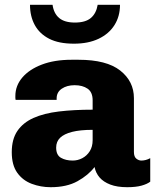

<svg xmlns="http://www.w3.org/2000/svg" viewBox="-20 -770 659 800"><path d="M191 10Q150 10 112.5 -4Q75 -18 52 -50Q29 -82 29 -136Q29 -190 52.5 -224.5Q76 -259 119.5 -278.5Q163 -298 225.5 -305.5Q288 -313 366 -313V-352Q366 -386 345 -400.5Q324 -415 291 -415Q259 -415 237.5 -400.5Q216 -386 216 -360V-354H45Q44 -357 44 -361.5Q44 -366 44 -370Q44 -413 73 -447Q102 -481 154.5 -501Q207 -521 278 -521H307Q424 -521 481 -476Q538 -431 538 -361V-137Q538 -117 548 -109Q558 -101 569 -101Q578 -101 587.5 -103.5Q597 -106 606 -111V-13Q593 -3 569.5 3.5Q546 10 510 10Q468 10 439.5 -1Q411 -12 395 -30.5Q379 -49 374 -74Q348 -40 303 -15Q258 10 191 10ZM283 -101Q304 -101 323 -111Q342 -121 354 -140Q366 -159 366 -186V-229Q314 -229 280.5 -220.5Q247 -212 230.5 -196Q214 -180 214 -155Q214 -124 234 -112.5Q254 -101 283 -101ZM288 -588Q225 -588 185 -608.5Q145 -629 125 -665.5Q105 -702 105 -750H199Q204 -714 226.5 -695Q249 -676 292 -676Q336 -676 358.5 -695Q381 -714 387 -750H480Q480 -702 457 -665.5Q434 -629 391 -608.5Q348 -588 288 -588Z"/></svg>

Font: Chivo Medium ExtraBold
Style: Regular
Weight: 800
Version: Version 2.002